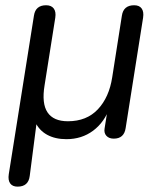

<svg xmlns="http://www.w3.org/2000/svg" viewBox="-20 -513 601 720"><path d="M45.9 186.9Q26.9 186.9 18.2 174.8Q9.5 162.7 12.9 140.3L107.3 -454.4Q113.1 -493.3 152.9 -493.3Q172.3 -493.3 181.5 -481.2Q190.7 -469 187.3 -446.7L147.1 -192.7Q135.9 -125 158.2 -91.6Q180.5 -58.3 234.6 -58.3Q304.9 -58.3 347.1 -103.2Q389.3 -148.2 400.8 -223.3L437 -454Q442.8 -493.3 483.1 -493.3Q502.5 -493.3 511.2 -481.2Q520 -469 516.6 -446.7L451.2 -32.9Q445.4 6.9 406.6 6.9Q388.6 6.9 378.9 -3.8Q369.3 -14.5 372.2 -31.2L384.9 -111.5H392.1Q372 -54.8 329.2 -22.9Q286.5 8.9 228.9 8.9Q186.9 8.9 156.6 -7.7Q126.4 -24.4 111.7 -56.2L117.9 -57.7L91.5 146.7Q86.6 186.9 45.9 186.9Z"/></svg>

Font: Nunito Variable Extra Light
Style: Italic
Weight: 200
Italic angle: -9°
Designer: Vernon Adams
Foundry: Vernon Adams
Version: Version 3.602